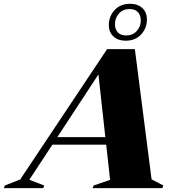

<svg xmlns="http://www.w3.org/2000/svg" viewBox="-105 -968 910 988"><path d="M675 -45 735.5 -13.5 730.5 0H371.5L377 -13.5L461.5 -42.5L441.5 -223.5H164.5L46 -43L122.5 -13.5L117.5 0H-85L-80 -13.5L-1 -44.5L446 -715H589ZM190 -262.5H437L401.5 -585ZM565 -948.5Q603.5 -948.5 627.2 -926.8Q651 -905 651 -867.5Q651 -823.5 621.5 -791Q592 -758.5 541 -758.5Q502.5 -758.5 478.8 -780.2Q455 -802 455 -839.5Q455 -883.5 484.5 -916Q514 -948.5 565 -948.5ZM544 -785.5Q579 -785.5 599.2 -809Q619.5 -832.5 619.5 -862Q619.5 -890 604.5 -905.8Q589.5 -921.5 562 -921.5Q527 -921.5 506.8 -898Q486.5 -874.5 486.5 -845Q486.5 -817 501.5 -801.2Q516.5 -785.5 544 -785.5Z"/></svg>

Font: Newsreader 72pt ExtraBold
Style: Italic
Weight: 800
Italic angle: -17°
Designer: Hugues Gentile
Foundry: Production Type
Version: Version 1.003; ttfautohint (v1.8.3)